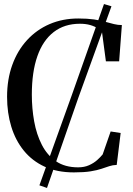

<svg xmlns="http://www.w3.org/2000/svg" viewBox="-20 -843 660 950"><path d="M175 74 335 -371.5 494.5 -823 531.5 -812 367.5 -359 212.5 87ZM345.5 10Q263 10 201.2 -18.2Q139.5 -46.5 98 -97.5Q56.5 -148.5 35.8 -216.5Q15 -284.5 15 -364Q15 -450.5 40.8 -521.8Q66.5 -593 113.8 -644.5Q161 -696 225.5 -723.8Q290 -751.5 367.5 -751.5Q412.5 -751.5 444.8 -746.8Q477 -742 500.8 -735.2Q524.5 -728.5 544 -723.8Q563.5 -719 583 -719L569.5 -539.5H504L485 -682Q478 -692.5 463.5 -702.5Q449 -712.5 426.8 -719Q404.5 -725.5 375.5 -725.5Q299 -725.5 245.8 -684.5Q192.5 -643.5 165 -565.2Q137.5 -487 137.5 -374.5Q137.5 -307 149 -242.8Q160.5 -178.5 186.8 -127Q213 -75.5 257 -45.2Q301 -15 366.5 -15Q397 -15 420.5 -25.5Q444 -36 460.8 -51Q477.5 -66 488 -79L527.5 -192.5L577 -185L557.5 -27Q538 -26.5 520.8 -20.8Q503.5 -15 482 -7.8Q460.5 -0.5 428 4.8Q395.5 10 345.5 10Z"/></svg>

Font: Merriweather 144pt
Style: Regular
Weight: 400
Version: Version 2.100